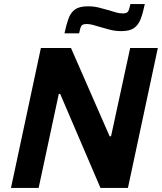

<svg xmlns="http://www.w3.org/2000/svg" viewBox="-20 -924 796 944"><path d="M34 0 181 -688H329L519 -254H526L620 -688H756L609 0H474L276 -462H269L170 0ZM297 -760Q306 -803 317 -833Q328 -863 349.5 -878Q371 -893 413 -893Q441 -893 467 -886.5Q493 -880 517 -873Q536 -867 552 -862.5Q568 -858 584 -858Q604 -858 610 -868Q616 -878 621 -904H692Q683 -861 672 -831.5Q661 -802 639.5 -786.5Q618 -771 577 -771Q547 -771 522 -777.5Q497 -784 473 -791Q454 -797 437 -801.5Q420 -806 406 -806Q386 -806 380 -796.5Q374 -787 369 -760Z"/></svg>

Font: Saira SemiBold
Style: Italic
Weight: 600
Italic angle: -12°
Designer: Hector Gatti with collaboration of the Omnibus-Type team
Foundry: Omnibus-Type
Version: Version 1.100; ttfautohint (v1.8.3)